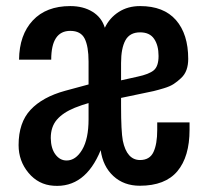

<svg xmlns="http://www.w3.org/2000/svg" viewBox="-20 -606 689 635"><path d="M41.5 -126Q41.5 -200.7 81.1 -242.9Q120.6 -285.2 195.3 -305.7L272.9 -326.7V-402.3Q272.9 -452.6 260 -478.3Q247.1 -503.9 212.4 -503.9Q149.4 -503.9 149.4 -408.7H43Q43.9 -490.7 88.4 -538.3Q132.8 -585.9 212.4 -585.9Q255.4 -585.9 285.9 -567.1Q316.4 -548.3 326.7 -514.2Q342.3 -546.9 372.6 -566.4Q402.8 -585.9 443.4 -585.9Q521.5 -585.9 562 -539.6Q602.5 -493.2 602.5 -411.1Q602.5 -391.1 596.9 -375.2Q591.3 -359.4 579.1 -347.9Q566.9 -336.4 554.7 -328.4Q542.5 -320.3 522.2 -314.2Q502 -308.1 487.8 -304.7Q473.6 -301.3 450.7 -296.9L380.4 -282.2V-255.4Q380.4 -171.4 386.2 -140.6Q399.4 -77.1 442.9 -76.7Q475.1 -76.7 487.5 -103Q500 -129.4 500 -176.3V-201.2H606.9V-176.8Q606.9 -87.9 566.7 -39.8Q526.4 8.3 442.4 8.3Q389.6 8.3 355 -23.7Q320.3 -55.7 313 -109.4Q261.7 16.1 156.7 8.3Q106.9 4.9 74.2 -34.4Q41.5 -73.7 41.5 -126ZM147.9 -149.4Q148.4 -115.2 163.3 -95.2Q178.2 -75.2 200.2 -75.2Q230.5 -75.2 251.7 -110.8Q272.9 -146.5 272.9 -211.4V-265.1Q252 -259.3 227.1 -249.5Q188 -233.4 168 -210Q147.9 -186.5 147.9 -149.4ZM380.4 -340.3 435.1 -352.5Q472.7 -360.4 488.5 -373.5Q504.4 -386.7 504.4 -420.9Q504.4 -456.1 489.7 -477.5Q475.1 -499 443.4 -499Q409.2 -499 394.8 -472.7Q380.4 -446.3 380.4 -397.5Z"/></svg>

Font: Oswald Regular
Style: Regular
Weight: 400
Designer: Vernon Adams
Foundry: Vernon Adams
Version: 3.0; ttfautohint (v0.95) -l 8 -r 50 -G 200 -x 0 -w "G" -W -c